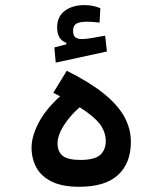

<svg xmlns="http://www.w3.org/2000/svg" viewBox="-20 -717 626 740"><path d="M285.6 2.9Q220.2 2.9 179.4 -17.1Q138.7 -37.1 120.1 -71.5Q101.6 -106 101.6 -148.4Q101.6 -195.8 135 -254.9Q168.5 -314 253.9 -382.3L316.4 -326.2Q265.1 -290 233.4 -244.6Q201.7 -199.2 201.7 -164.6Q201.7 -132.8 221.4 -116.7Q241.2 -100.6 289.6 -100.6Q344.7 -100.6 366.2 -119.9Q387.7 -139.2 387.7 -174.3Q387.7 -201.7 372.3 -228Q356.9 -254.4 313.5 -285.9Q270 -317.4 185.5 -359.4L237.3 -444.3Q326.2 -399.9 380.4 -356Q434.6 -312 459.5 -266.4Q484.4 -220.7 484.4 -170.4Q484.4 -88.4 435.1 -42.7Q385.7 2.9 285.6 2.9ZM194.8 -475.6 189.5 -534.2 269.5 -554.7 264.6 -522.9 235.4 -540.5V-552.2Q200.2 -564.5 200.2 -611.3Q200.2 -652.8 229.5 -675Q258.8 -697.3 304.7 -697.3Q325.2 -697.3 339.8 -693.8Q354.5 -690.4 366.7 -685.5L363.8 -629.9Q352.5 -631.3 339.4 -632.3Q326.2 -633.3 317.9 -633.3Q285.6 -633.3 273.7 -625.5Q261.7 -617.7 261.7 -598.6Q261.7 -580.1 270.5 -573.2Q279.3 -566.4 296.9 -566.4Q311 -566.4 337.2 -571Q363.3 -575.7 385.3 -579.6L392.1 -518.6Z"/></svg>

Font: Cascadia Mono
Style: Regular
Weight: 400
Monospace: yes
Designer: Aaron Bell
Foundry: Saja Typeworks
Version: Version 2404.023